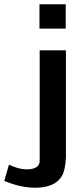

<svg xmlns="http://www.w3.org/2000/svg" viewBox="-97 -708 393 900"><path d="M-77 140 -55 64Q-8 86 26 86Q89 86 89 46V-472H212V30Q209 92 192 119Q159 172 68 172Q0 172 -77 140ZM88 -574V-688H211V-574Z"/></svg>

Font: Coval
Style: Bold
Weight: 700
Foundry: Context Ltd
Version: Version 001.000